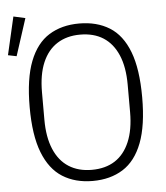

<svg xmlns="http://www.w3.org/2000/svg" viewBox="-74 -817 760 877"><g transform="rotate(-5 305.5 -378.0)"><path d="M316 12Q236 12 178 -24.5Q120 -61 89 -140.5Q58 -220 58 -349Q58 -479 89 -558.5Q120 -638 178 -674Q236 -710 316 -710Q397 -710 455 -674Q513 -638 543.5 -558.5Q574 -479 574 -349Q574 -220 543.5 -140.5Q513 -61 455 -24.5Q397 12 316 12ZM316 -39Q379 -39 422.5 -67Q466 -95 489.5 -150.5Q513 -206 513 -286V-412Q513 -493 489.5 -548Q466 -603 422.5 -631Q379 -659 316 -659Q255 -659 211 -631Q167 -603 143.5 -548Q120 -493 120 -412V-286Q120 -206 143.5 -150.5Q167 -95 211 -67Q255 -39 316 -39ZM74 -756 19 -586 -20 -594 20 -768Z"/></g></svg>

Font: IBM Plex Sans Condensed Light
Style: Regular
Weight: 300
Width: 3
Designer: Mike Abbink, Paul van der Laan, Pieter van Rosmalen
Foundry: Bold Monday
Version: Version 3.201